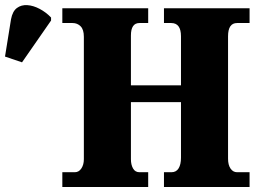

<svg xmlns="http://www.w3.org/2000/svg" viewBox="-30 -747 1036 767"><path d="M219 0V-59H269Q285 -59 295 -74Q305 -89 305 -111V-600Q305 -629 292 -642Q279 -655 260 -655H219V-714H562V-655H527Q493 -655 493 -605V-406H693V-602Q693 -655 654 -655H625V-714H967V-655H917Q881 -655 881 -602V-113Q881 -88 891 -73.5Q901 -59 917 -59H967V0H625V-59H655Q674 -59 683.5 -74.5Q693 -90 693 -117V-339H493V-111Q493 -89 501.5 -74Q510 -59 527 -59H562V0ZM58 -498 -10 -521 14 -670Q20 -702 37.5 -715Q55 -728 79 -726.5Q103 -725 128.5 -711.5Q154 -698 174 -677V-665Z"/></svg>

Font: Noto Serif SemiCondensed Black
Style: Regular
Weight: 900
Width: 4
Designer: Monotype Design Team
Foundry: Monotype Imaging Inc.
Version: Version 2.014; ttfautohint (v1.8.4.7-5d5b)